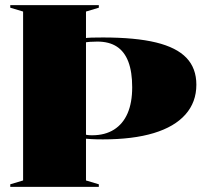

<svg xmlns="http://www.w3.org/2000/svg" viewBox="-20 -728 815 748"><path d="M20 0V-10L70 -25V-683L20 -698V-708H365V-698L315 -683V-25L365 -10V0ZM359 -566Q343 -566 330 -565Q317 -564 309 -562V-579Q319 -581 337 -581.5Q355 -582 381 -582Q508 -582 588 -562.5Q668 -543 706.5 -502.5Q745 -462 745 -398Q745 -330 702.5 -282Q660 -234 579 -209.5Q498 -185 381 -185Q355 -185 337 -186Q319 -187 309 -188V-205Q314 -203 321 -202Q328 -201 339 -201Q389 -201 424 -223Q459 -245 477 -286.5Q495 -328 495 -388Q495 -448 480 -487.5Q465 -527 435 -546.5Q405 -566 359 -566Z"/></svg>

Font: Kalnia Thin
Style: Bold
Weight: 700
Version: Version 1.105